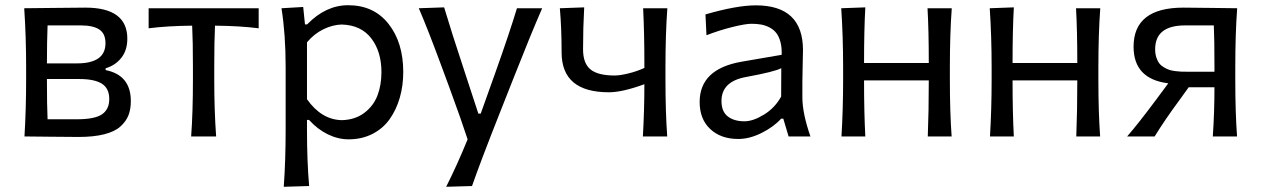

<svg xmlns="http://www.w3.org/2000/svg" viewBox="-20 -528 4881 743"><path d="M388.7 -263.7V-256.8Q486.3 -237.3 486.3 -136.7Q486.3 -105.5 477.1 -81.8Q467.8 -58.1 445.8 -38.3Q423.8 -18.6 383.1 -8.3Q342.3 2 284.2 2Q238.3 2 167.2 1Q96.2 0 74.7 0Q81.1 -106.4 81.1 -219.2V-269Q81.1 -386.2 73.7 -496.1Q102.5 -496.1 185.3 -497.3Q268.1 -498.5 310.5 -498.5Q472.7 -498.5 472.7 -378.4Q472.7 -333.5 449.5 -304.2Q426.3 -274.9 388.7 -263.7ZM292.5 -429.7H164.1Q161.6 -367.2 161.6 -282.7H277.8Q388.2 -282.7 388.2 -360.8Q388.2 -397.9 364.3 -413.8Q340.3 -429.7 292.5 -429.7ZM164.1 -66.4H276.9Q346.7 -66.4 374.8 -85.7Q402.8 -105 402.8 -144.5Q402.8 -186 374.3 -204.1Q345.7 -222.2 286.6 -222.2H161.6V-220.7Q161.6 -117.7 164.1 -66.4Z M812 -428.7Q809.1 -370.1 809.1 -269V-219.2Q809.1 -100.6 816.4 0H719.7Q726.6 -93.8 726.6 -219.2V-269Q726.6 -370.1 723.6 -428.7Q626.5 -427.7 555.2 -418.5V-496.1H981V-418.5Q909.7 -427.7 812 -428.7Z M1176.3 191.9 1078.1 194.8Q1085.4 94.2 1085.4 -26.9V-269Q1085.4 -395 1069.3 -496.1L1153.3 -501L1160.2 -433.6H1168.5Q1240.7 -507.8 1327.1 -507.8Q1426.8 -507.8 1483.6 -435.5Q1540.5 -363.3 1540.5 -249.5Q1540.5 -196.3 1527.1 -149.9Q1513.7 -103.5 1488 -67.1Q1462.4 -30.8 1421.4 -9.8Q1380.4 11.2 1328.6 11.2Q1288.6 11.2 1248.8 -8.1Q1209 -27.3 1175.8 -64H1168V-23.4Q1168 95.7 1176.3 191.9ZM1303.2 -63Q1354.5 -64.5 1389.9 -91.3Q1425.3 -118.2 1440.7 -158.4Q1456.1 -198.7 1456.1 -249Q1456.1 -328.6 1416.5 -379.9Q1377 -431.2 1301.8 -433.1Q1267.1 -432.1 1231.2 -414.6Q1195.3 -397 1168 -364.3V-144Q1224.1 -64.5 1303.2 -63Z M1980.5 -496.1H2078.1Q2033.7 -394.5 1968.8 -229.5L1913.6 -89.8Q1839.8 96.7 1806.6 191.9L1706.5 194.8Q1747.6 113.8 1789.6 11.2Q1765.6 -62.5 1719.7 -187.5L1686.5 -277.3Q1634.3 -418.5 1600.6 -496.1L1698.7 -499.5Q1725.6 -408.7 1778.8 -248L1831.1 -88.4H1840.3L1897.5 -248.5Q1951.2 -399.4 1980.5 -496.1Z M2562 0H2467.8Q2473.6 -100.6 2473.6 -202.1Q2388.2 -170.9 2336.4 -170.9Q2153.3 -170.9 2153.3 -325.2Q2153.3 -418 2146.5 -496.1L2240.7 -499.5Q2236.3 -420.4 2236.3 -337.4Q2236.3 -282.7 2265.1 -259.3Q2293.9 -235.8 2358.4 -235.8Q2378.9 -235.8 2411.4 -243.7Q2443.8 -251.5 2473.6 -265.1V-286.1Q2473.6 -398.4 2468.8 -496.1H2562.5Q2555.2 -396 2555.2 -269V-219.2Q2555.2 -93.8 2562 0Z M2836.9 9.8Q2769.5 9.8 2728.5 -28.6Q2687.5 -66.9 2687.5 -133.3Q2687.5 -260.7 2849.1 -289.1L3004.9 -315.9Q3005.9 -344.7 3000 -366.2Q2994.1 -387.7 2983.6 -400.9Q2973.1 -414.1 2957.3 -422.1Q2941.4 -430.2 2924.8 -433.1Q2908.2 -436 2887.7 -436Q2865.2 -436 2814.7 -423.6Q2764.2 -411.1 2713.9 -391.6L2710 -472.2Q2831.1 -507.3 2904.8 -507.3Q3087.4 -507.3 3087.4 -334Q3087.4 -320.3 3086.2 -277.1Q3085 -233.9 3085 -210.9V-151.4Q3085 -89.4 3116.2 0H3031.7L3011.2 -68.8H3002.9Q2973.6 -36.6 2927 -13.4Q2880.4 9.8 2836.9 9.8ZM2860.8 -58.6Q2894.5 -58.6 2936.8 -84.7Q2979 -110.8 3002.9 -154.3L3003.4 -264.2Q2978 -250.5 2869.6 -230.5Q2772 -213.9 2772 -137.2Q2772 -96.2 2796.4 -77.4Q2820.8 -58.6 2860.8 -58.6Z M3655.8 -269V-219.2Q3655.8 -93.8 3662.6 0H3570.3Q3574.2 -97.7 3574.2 -216.8H3323.7Q3323.7 -91.8 3328.6 0H3236.3Q3242.7 -106.4 3242.7 -219.2V-269Q3242.7 -386.2 3235.4 -496.1L3328.6 -499.5Q3323.7 -411.6 3323.7 -284.2H3574.2Q3574.2 -410.2 3569.3 -496.1H3663.1Q3655.8 -396 3655.8 -269Z M4230.5 -269V-219.2Q4230.5 -93.8 4237.3 0H4145Q4148.9 -97.7 4148.9 -216.8H3898.4Q3898.4 -91.8 3903.3 0H3811Q3817.4 -106.4 3817.4 -219.2V-269Q3817.4 -386.2 3810.1 -496.1L3903.3 -499.5Q3898.4 -411.6 3898.4 -284.2H4148.9Q4148.9 -410.2 4144 -496.1H4237.8Q4230.5 -396 4230.5 -269Z M4760.3 -269V-219.2Q4760.3 -93.8 4767.1 0H4673.3Q4679.7 -92.3 4679.7 -190.4H4580.1L4541 -136.2Q4489.3 -66.4 4448.2 0H4341.8Q4384.8 -49.3 4454.6 -143.1L4501 -205.6Q4366.7 -222.2 4366.7 -347.2Q4366.7 -498.5 4559.6 -498.5Q4598.1 -498.5 4672.6 -497.3Q4747.1 -496.1 4767.6 -496.1Q4760.3 -396 4760.3 -269ZM4450.2 -337.4Q4450.2 -319.8 4454.8 -305.7Q4459.5 -291.5 4466.3 -282.7Q4473.1 -273.9 4484.4 -267.3Q4495.6 -260.7 4505.1 -257.6Q4514.6 -254.4 4529.1 -252.7Q4543.5 -251 4552 -250.7Q4560.5 -250.5 4573.7 -250.5H4679.7V-269Q4679.7 -377.9 4677.2 -429.7H4566.4Q4450.2 -429.7 4450.2 -337.4Z"/></svg>

Font: Commissioner Flair
Style: Regular
Weight: 400
Designer: Kostas Bartsokas
Foundry: Kostas Bartsokas
Version: Version 1.000